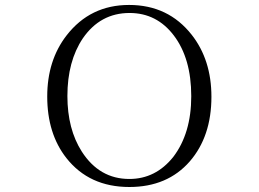

<svg xmlns="http://www.w3.org/2000/svg" viewBox="-20 -788 1040 772"><path d="M499 -768.1Q656.7 -768.1 751 -647.9Q830.1 -546.9 830.1 -398.9Q830.1 -239.7 743.2 -139.2Q653.3 -36.1 500 -36.1Q338.9 -36.1 247.1 -152.3Q169.9 -250.5 169.9 -399.9Q169.9 -545.4 248 -646Q342.8 -768.1 499 -768.1ZM501 -735.8Q383.3 -735.8 313 -633.8Q251 -541.5 251 -401.9Q251 -269 309.1 -178.2Q379.9 -68.4 500 -68.4Q606 -68.4 676.8 -157.2Q749 -252 749 -401.4Q749 -552.7 679.2 -645Q610.4 -735.8 501 -735.8Z"/></svg>

Font: I.Ming
Style: Regular
Weight: 400
Designer: Ichiten Fonts Project
Version: Version 5.10 Mar 24, 2018